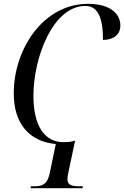

<svg xmlns="http://www.w3.org/2000/svg" viewBox="-20 -745 650 1005"><path d="M140 240H412L414 230H397C358 230 333 225 333 193C333 180 335 170 338 157L373 -8H369C356 -3 336 -1 312 -1C210 -1 155 -91 155 -243C155 -446 258 -714 427 -714C505 -714 519 -624 519 -536C573 -536 610 -563 610 -611C610 -679 549 -725 441 -725C207 -725 52 -489 52 -256C52 -98 133 -4 272 9L240 163C227 221 202 230 158 230H142Z"/></svg>

Font: Noto Serif Display SemiCondensed
Style: Italic
Weight: 400
Width: 4
Italic angle: -12°
Designer: Monotype Design Team
Foundry: Monotype Imaging Inc.
Version: Version 2.009